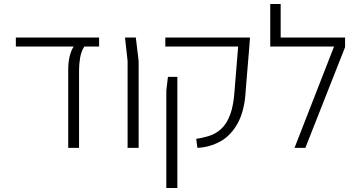

<svg xmlns="http://www.w3.org/2000/svg" viewBox="-20 -737 1790 957"><path d="M320 0V-388Q320 -462 347 -505H59V-550H474V-505H400Q384 -479 379 -447Q374 -415 374 -388V0Z M616 0V-433L603 -550H657L671 -433V0Z M964 0 958 -45Q993 -50 1025 -60.5Q1057 -71 1083.5 -95.5Q1110 -120 1127 -165Q1144 -210 1149 -283L1167 -505H804V-550H1226L1223 -508L1205 -290Q1200 -188 1166 -125Q1132 -62 1079 -32.5Q1026 -3 964 0ZM809 200V-286L817 -354H864V200Z M1448 0 1645 -505H1327V-717H1379V-550H1700V-502L1502 0Z"/></svg>

Font: Assistant Light
Style: Regular
Weight: 300
Designer: Hebrew By Ben Nathan, Latin by Paul Hunt
Version: Version 3.000